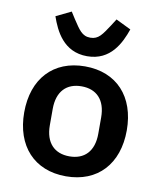

<svg xmlns="http://www.w3.org/2000/svg" viewBox="-87 -847 774 929"><g transform="rotate(10 300.0 -383.0)"><path d="M300 12C456 12 552 -93 552 -258C552 -423 456 -528 300 -528C144 -528 48 -423 48 -258C48 -93 144 12 300 12ZM300 -86C227 -86 181 -131 181 -218V-298C181 -385 227 -430 300 -430C373 -430 419 -385 419 -298V-218C419 -131 373 -86 300 -86ZM300 -578C416 -578 460 -673 484 -742L410 -778L389 -745C357 -697 341 -669 300 -669C259 -669 243 -697 211 -745L190 -778L116 -742C140 -673 184 -578 300 -578Z"/></g></svg>

Font: IBM Mono SemiBold
Style: Regular
Weight: 600
Monospace: yes
Designer: Mike Abbink, Paul van der Laan, Pieter van Rosmalen
Foundry: Bold Monday
Version: Version 2.3